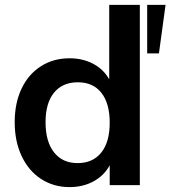

<svg xmlns="http://www.w3.org/2000/svg" viewBox="-20 -756 696 784"><path d="M426 -736H551V0H428V-81Q405 -39 362 -15.5Q319 8 264 8Q199 8 148 -25Q97 -58 68.5 -118.5Q40 -179 40 -257Q40 -335 68 -394Q96 -453 147 -485.5Q198 -518 264 -518Q318 -518 360.5 -495.5Q403 -473 426 -432ZM581 -736H656L629 -538H581ZM428 -255Q428 -334 394 -377Q360 -420 298 -420Q235 -420 200.5 -377.5Q166 -335 166 -257Q166 -178 200.5 -134Q235 -90 297 -90Q359 -90 393.5 -133Q428 -176 428 -255Z"/></svg>

Font: Muli-Bold
Style: Bold
Weight: 700
Version: Version 2.000